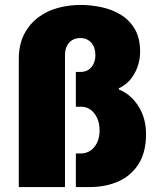

<svg xmlns="http://www.w3.org/2000/svg" viewBox="-20 -757 646 777"><path d="M56 0V-517Q56 -577 78 -619Q100 -661 136 -687.5Q172 -714 216 -725.5Q260 -737 306 -737Q348 -737 390.5 -728Q433 -719 468.5 -697.5Q504 -676 525.5 -639.5Q547 -603 547 -548Q547 -500 524 -459Q501 -418 461 -400V-395Q509 -376 540 -327.5Q571 -279 571 -214Q571 -142 541.5 -94.5Q512 -47 460.5 -23.5Q409 0 342 0H287V-136H308Q329 -136 346 -147.5Q363 -159 373 -180Q383 -201 383 -229Q383 -258 373 -279.5Q363 -301 346.5 -313Q330 -325 310 -325H287V-466H307Q325 -466 338.5 -475Q352 -484 359 -499.5Q366 -515 366 -534Q366 -565 349.5 -584Q333 -603 305 -603Q286 -603 272 -594.5Q258 -586 250.5 -570.5Q243 -555 243 -534V0Z"/></svg>

Font: Archivo SemiCondensed Black
Style: Regular
Weight: 900
Width: 4
Designer: Hector Gatti
Foundry: Omnibus-Type
Version: Version 2.001